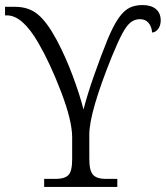

<svg xmlns="http://www.w3.org/2000/svg" viewBox="-25 -741 657 761"><path d="M150 -32H197Q231 -32 246 -47Q261 -62 261 -109V-197Q261 -262 217.5 -376Q174 -490 127 -571Q64 -680 3 -680H-5V-714H35Q89 -714 125.5 -683.5Q162 -653 200 -582Q235 -516 263 -441Q291 -366 306 -307Q321 -366 349 -445.5Q377 -525 402 -586Q425 -641 445.5 -670Q466 -699 488 -710Q510 -721 540 -721Q574 -721 593 -705Q612 -689 612 -660Q612 -640 602 -626.5Q592 -613 578 -612Q576 -636 563.5 -650.5Q551 -665 530 -665Q509 -665 493 -652.5Q477 -640 460 -608.5Q443 -577 418 -516Q329 -295 329 -208V-111Q329 -63 344.5 -47.5Q360 -32 392 -32H440V0H150Z"/></svg>

Font: Noto Serif Light
Style: Regular
Weight: 300
Designer: Monotype Design Team
Foundry: Monotype Imaging Inc.
Version: Version 1.001